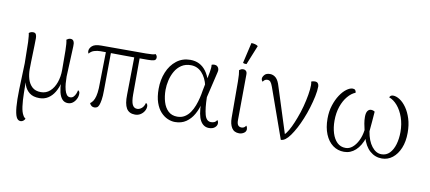

<svg xmlns="http://www.w3.org/2000/svg" viewBox="-82 -1053 3563 1592"><g transform="rotate(10 1700.0 -257.0)"><path d="M148 228Q125 228 112.5 201.5Q100 175 95 118Q90 61 92.5 -30Q95 -121 100 -251L97 -428Q95 -458 93.5 -476Q92 -494 89 -503Q94 -508 103 -512Q112 -516 124 -516Q142 -516 148.5 -503.5Q155 -491 155 -472Q155 -443 154 -409.5Q153 -376 152 -341.5Q151 -307 150 -273Q149 -239 149 -208Q149 -166 160.5 -127Q172 -88 199 -63Q226 -38 273 -38Q317 -38 349 -67Q381 -96 398 -144.5Q415 -193 415 -249Q415 -348 414 -412.5Q413 -477 406 -503Q414 -509 422 -512.5Q430 -516 440 -516Q459 -516 466.5 -500Q474 -484 472 -458L461 -202Q461 -174 463.5 -145Q466 -116 472.5 -91.5Q479 -67 490 -52.5Q501 -38 519 -38Q536 -38 547 -49Q558 -60 565 -76.5Q572 -93 574 -107Q579 -105 584 -99.5Q589 -94 589 -79Q589 -56 578 -34.5Q567 -13 549.5 0Q532 13 509 13Q479 13 460.5 -8Q442 -29 433.5 -65Q425 -101 424 -147H429Q417 -100 395.5 -64Q374 -28 342 -7.5Q310 13 269 13Q216 13 185.5 -11Q155 -35 142 -71Q129 -107 126 -144H134Q135 -71 136 -6.5Q137 58 143.5 106Q150 154 165 178Q170 188 176 193Q182 198 186 201Q182 211 172 219.5Q162 228 148 228Z M1074 10Q1023 10 1001 -27Q979 -64 981 -141L986 -482H1031L1030 -152Q1030 -92 1043 -66Q1056 -40 1083 -40Q1102 -40 1120.5 -55Q1139 -70 1147 -101Q1156 -97 1159 -89.5Q1162 -82 1162 -74Q1162 -54 1150.5 -34.5Q1139 -15 1119 -2.5Q1099 10 1074 10ZM731 10Q704 10 691 -19Q704 -28 714.5 -43.5Q725 -59 732 -86Q739 -113 741 -154L747 -480H789L786 -144Q786 -94 781 -63.5Q776 -33 769.5 -17Q763 -1 753 4.5Q743 10 731 10ZM607 -421Q601 -430 601 -441Q601 -465 623 -485Q645 -505 698 -505H1076Q1107 -505 1126.5 -507Q1146 -509 1156 -514Q1160 -511 1164.5 -503.5Q1169 -496 1169 -487Q1169 -467 1152.5 -461.5Q1136 -456 1100 -456Q1049 -456 997 -456Q945 -456 894.5 -456.5Q844 -457 795 -457.5Q746 -458 701 -458Q674 -458 648.5 -450Q623 -442 607 -421Z M1410 13Q1380 13 1348.5 -0.5Q1317 -14 1290 -43Q1263 -72 1246.5 -119.5Q1230 -167 1230 -235Q1230 -311 1256.5 -375.5Q1283 -440 1332.5 -478.5Q1382 -517 1448 -517Q1490 -517 1523 -500.5Q1556 -484 1580.5 -451.5Q1605 -419 1621 -369L1606 -326Q1591 -393 1553 -433.5Q1515 -474 1460 -474Q1414 -474 1381 -452Q1348 -430 1327.5 -394Q1307 -358 1297.5 -316.5Q1288 -275 1288 -237Q1288 -182 1302 -135.5Q1316 -89 1345.5 -61.5Q1375 -34 1421 -34Q1457 -34 1483.5 -50.5Q1510 -67 1528.5 -94Q1547 -121 1559.5 -154Q1572 -187 1580 -220.5Q1588 -254 1592 -282L1624 -445Q1627 -465 1628.5 -479Q1630 -493 1628 -507Q1631 -509 1637.5 -510.5Q1644 -512 1650 -512Q1666 -512 1676 -503.5Q1686 -495 1689 -482Q1692 -469 1687 -452L1636 -236Q1638 -142 1652 -90Q1666 -38 1705 -38Q1722 -38 1734.5 -44Q1747 -50 1754 -64Q1764 -55 1764 -38Q1764 -18 1746 -2.5Q1728 13 1697 13Q1650 13 1624 -32.5Q1598 -78 1597 -181L1603 -175Q1591 -126 1566.5 -83Q1542 -40 1503.5 -13.5Q1465 13 1410 13Z M1951 13Q1908 13 1888 -19Q1868 -51 1868 -103L1867 -408Q1867 -442 1865 -465Q1863 -488 1860 -503Q1868 -509 1875.5 -512.5Q1883 -516 1894 -516Q1908 -516 1917.5 -506.5Q1927 -497 1926 -475L1923 -98Q1922 -66 1932 -52Q1942 -38 1962 -38Q1975 -38 1983.5 -43.5Q1992 -49 1999 -60Q2004 -54 2006.5 -46.5Q2009 -39 2009 -32Q2009 -11 1990.5 1Q1972 13 1951 13ZM1912 -563Q1906 -562 1896 -563.5Q1886 -565 1882 -569L1922 -742Q1938 -742 1953 -738Q1968 -734 1978 -726Z M2301 6 2152 -414Q2142 -442 2132 -453.5Q2122 -465 2106 -465Q2092 -465 2083 -458Q2074 -451 2069 -442Q2065 -446 2061.5 -452Q2058 -458 2058 -467Q2058 -481 2072.5 -498.5Q2087 -516 2119 -516Q2147 -516 2169 -496Q2191 -476 2205 -426L2331 -31L2308 -35Q2322 -39 2339 -62Q2356 -85 2373 -120.5Q2390 -156 2406 -199Q2425 -248 2439 -301Q2453 -354 2461 -402Q2469 -450 2469 -483Q2469 -493 2468 -501.5Q2467 -510 2465 -513Q2470 -516 2478 -518Q2486 -520 2495 -520Q2514 -520 2522 -509Q2530 -498 2530 -484Q2530 -447 2520 -399.5Q2510 -352 2494.5 -301Q2479 -250 2459.5 -203Q2440 -156 2421 -120Q2399 -79 2378.5 -50.5Q2358 -22 2339 -8Q2320 6 2301 6Z M3155 -517Q3182 -517 3212 -497.5Q3242 -478 3268 -441Q3294 -404 3310.5 -352Q3327 -300 3327 -234Q3327 -160 3304 -104.5Q3281 -49 3241.5 -18Q3202 13 3152 13Q3095 13 3051.5 -25Q3008 -63 2987 -137H2997Q2972 -63 2930 -25Q2888 13 2834 13Q2780 13 2739 -17.5Q2698 -48 2675 -104Q2652 -160 2652 -235Q2652 -296 2668.5 -347Q2685 -398 2710 -436Q2735 -474 2763.5 -495Q2792 -516 2815 -516Q2830 -516 2837 -507.5Q2844 -499 2844 -486Q2810 -473 2779.5 -437Q2749 -401 2730.5 -347.5Q2712 -294 2712 -228Q2712 -171 2726.5 -124Q2741 -77 2769.5 -49Q2798 -21 2841 -21Q2872 -21 2898.5 -43Q2925 -65 2944.5 -104Q2964 -143 2971 -194Q2965 -219 2960 -246.5Q2955 -274 2955 -302Q2955 -337 2966.5 -353Q2978 -369 2996 -369Q3004 -369 3012 -366.5Q3020 -364 3027 -359Q3025 -319 3020.5 -276Q3016 -233 3013 -191Q3026 -112 3061.5 -66.5Q3097 -21 3143 -21Q3184 -21 3211.5 -49.5Q3239 -78 3253 -125.5Q3267 -173 3267 -230Q3267 -296 3247.5 -352Q3228 -408 3195.5 -446Q3163 -484 3125 -497Q3133 -517 3155 -517Z"/></g></svg>

Font: Arima Light
Style: Regular
Weight: 300
Designer: Joana Correia and Natanael Gama
Foundry: NDISCOVER
Version: Version 1.101;gftools[0.9.23]